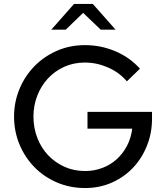

<svg xmlns="http://www.w3.org/2000/svg" viewBox="-20 -939 838 970"><path d="M51 0ZM748 -339Q748 -267 722.5 -203Q697 -139 652 -91.5Q607 -44 545 -16.5Q483 11 410 11Q333 11 267 -17.5Q201 -46 153 -95.5Q105 -145 78 -210.5Q51 -276 51 -350Q51 -423 78 -488.5Q105 -554 153 -603.5Q201 -653 266.5 -682Q332 -711 409 -711Q490 -711 563 -680Q636 -649 687 -592Q670 -576 654 -560Q638 -544 621 -528Q583 -573 526 -598Q469 -623 409 -623Q352 -623 304.5 -601.5Q257 -580 222.5 -543Q188 -506 168.5 -456Q149 -406 149 -350Q149 -293 168.5 -242.5Q188 -192 223 -155Q258 -118 305.5 -96.5Q353 -75 410 -75Q456 -75 497 -90.5Q538 -106 569.5 -134.5Q601 -163 621.5 -202Q642 -241 648 -289H422V-374H748ZM489 -789 400 -874 312 -789H239L354 -919H449L564 -789Z"/></svg>

Font: Rosa Sans
Style: Regular
Weight: 400
Designer: Pentagram / MCKL
Foundry: Pentagram / MCKL
Version: Version 1.005;September 16, 2019;FontCreator 11.5.0.2425 64-